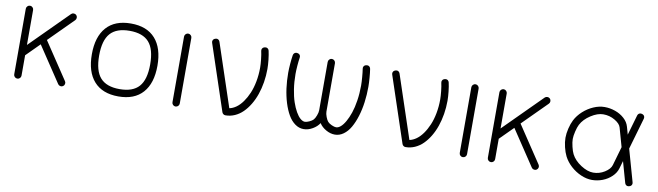

<svg xmlns="http://www.w3.org/2000/svg" viewBox="-34 -968 4790 1397"><g transform="rotate(10 2361.0 -269.5)"><path d="M130.9 -511.5V-253.4L408 -530.5Q415.5 -538.1 427 -538.1Q438.5 -538.1 446 -530.5Q453.6 -522.9 453.6 -511.5Q453.6 -500 446 -492.4L267.8 -314.2L449.5 -41.7Q455.6 -32.7 453.2 -21.7Q450.9 -10.7 441.9 -4.6Q432.9 1.5 421.8 -0.7Q410.6 -2.9 404.5 -12L229 -275.4L130.9 -177.2V-26.9Q130.9 -15.9 122.9 -7.9Q115 0 104 0Q93 0 85 -7.9Q76.9 -15.9 76.9 -26.9V-511.5Q76.9 -522.5 85 -530.5Q93 -538.6 104 -538.6Q115 -538.6 122.9 -530.5Q130.9 -522.5 130.9 -511.5Z M707.3 -433.2Q661.6 -381.8 661.6 -269.3Q661.6 -156.7 707.3 -105.3Q752.9 -54 850.1 -54Q947.3 -54 992.9 -105.3Q1038.6 -156.7 1038.6 -269.3Q1038.6 -381.8 992.9 -433.2Q947.3 -484.6 850.1 -484.6Q752.9 -484.6 707.3 -433.2ZM669.8 -69.8Q607.7 -139.6 607.7 -269.3Q607.7 -398.9 669.8 -468.8Q731.9 -538.6 850.1 -538.6Q968.3 -538.6 1030.3 -468.8Q1092.3 -398.9 1092.3 -269.3Q1092.3 -139.6 1030.3 -69.8Q968.3 0 850.1 0Q731.9 0 669.8 -69.8Z M1300 -511.5V-26.9Q1300 -15.9 1292 -7.9Q1283.9 0 1272.9 0Q1262 0 1254 -7.9Q1246.1 -15.9 1246.1 -26.9V-511.5Q1246.1 -522.5 1254 -530.5Q1262 -538.6 1272.9 -538.6Q1283.9 -538.6 1292 -530.5Q1300 -522.5 1300 -511.5Z M1817.4 -505.6Q1815.2 -515.1 1819.1 -522.9Q1823 -530.8 1830.3 -534.1Q1837.6 -537.4 1845.7 -537.7Q1853.8 -538.1 1860.7 -532.7Q1867.7 -527.3 1869.9 -517.6Q1876.2 -490.2 1880.4 -452.1Q1884.5 -414.1 1884.5 -384.5Q1884.5 -334.7 1876.6 -286.4Q1868.7 -238 1854 -195.6Q1839.4 -153.1 1817.6 -117.1Q1795.9 -81.1 1769.5 -55.1Q1743.2 -29.1 1710.3 -14.5Q1677.5 0 1642.1 0Q1633.1 0 1626.2 -5.2Q1619.4 -10.5 1616.7 -18.3L1455.1 -502.9Q1451.9 -512.2 1455.1 -520.4Q1458.3 -528.6 1465.2 -532.6Q1472.2 -536.6 1480.2 -537.7Q1488.3 -538.8 1495.6 -534.1Q1502.9 -529.3 1506.1 -520L1660.9 -55.7Q1686.8 -60.8 1711.7 -78.7Q1736.6 -96.7 1757.9 -126.7Q1779.3 -156.7 1795.7 -195.2Q1812 -233.6 1821.3 -282.7Q1830.6 -331.8 1830.6 -384.5Q1830.6 -409.7 1826.7 -446.2Q1822.8 -482.7 1817.4 -505.6Z M2334.2 -64.5Q2316.9 -37.1 2284.5 -18.6Q2252.2 0 2219 0Q2184.8 0 2155.3 -21.4Q2125.7 -42.7 2104.5 -79.6Q2083.3 -116.5 2068.1 -165.4Q2053 -214.4 2045.5 -270.1Q2038.1 -325.9 2038.1 -384.5Q2038.1 -413.1 2041.1 -450.8Q2044.2 -488.5 2048.6 -515.9Q2050.3 -525.6 2056.8 -531.4Q2063.2 -537.1 2071.3 -537.5Q2079.3 -537.8 2086.9 -535Q2094.5 -532.2 2098.9 -524.7Q2103.3 -517.1 2101.6 -507.3Q2097.7 -483.6 2094.8 -446.9Q2092 -410.2 2092 -384.5Q2092 -326.4 2100.2 -273.2Q2108.4 -220 2121.7 -180.9Q2135 -141.8 2151.6 -112.7Q2168.2 -83.5 2185.7 -68.7Q2203.1 -54 2219 -54Q2231.7 -54 2251.3 -62.9Q2271 -71.8 2280.5 -82.3Q2290.3 -93 2298.8 -115.6Q2307.4 -138.2 2307.4 -153.8V-511.5Q2307.4 -522.5 2315.3 -530.5Q2323.2 -538.6 2334.2 -538.6Q2345.2 -538.6 2353.1 -530.5Q2361.1 -522.5 2361.1 -511.5V-153.8Q2361.1 -138.2 2369.6 -115.6Q2378.2 -93 2387.9 -82.3Q2397.5 -71.8 2417.1 -62.9Q2436.8 -54 2449.7 -54Q2465.6 -54 2483 -68.7Q2500.5 -83.5 2517.1 -112.7Q2533.7 -141.8 2547 -180.9Q2560.3 -220 2568.5 -273.2Q2576.7 -326.4 2576.7 -384.5Q2576.7 -409.9 2573.7 -446.7Q2570.8 -483.4 2566.9 -507.3Q2565.2 -517.1 2569.6 -524.7Q2574 -532.2 2581.5 -535Q2589.1 -537.8 2597.3 -537.6Q2605.5 -537.4 2611.9 -531.5Q2618.4 -525.6 2620.1 -515.9Q2624.5 -488.8 2627.4 -451Q2630.4 -413.3 2630.4 -384.5Q2630.4 -325.9 2622.9 -270.1Q2615.5 -214.4 2600.3 -165.4Q2585.2 -116.5 2564.1 -79.6Q2543 -42.7 2513.4 -21.4Q2483.9 0 2449.7 0Q2416.5 0 2384 -18.6Q2351.6 -37.1 2334.2 -64.5Z M3147.9 -505.6Q3145.8 -515.1 3149.7 -522.9Q3153.6 -530.8 3160.9 -534.1Q3168.2 -537.4 3176.3 -537.7Q3184.3 -538.1 3191.3 -532.7Q3198.2 -527.3 3200.4 -517.6Q3206.8 -490.2 3210.9 -452.1Q3215.1 -414.1 3215.1 -384.5Q3215.1 -334.7 3207.2 -286.4Q3199.2 -238 3184.6 -195.6Q3169.9 -153.1 3148.2 -117.1Q3126.5 -81.1 3100.1 -55.1Q3073.7 -29.1 3040.9 -14.5Q3008.1 0 2972.7 0Q2963.6 0 2956.8 -5.2Q2950 -10.5 2947.3 -18.3L2785.6 -502.9Q2782.5 -512.2 2785.6 -520.4Q2788.8 -528.6 2795.8 -532.6Q2802.7 -536.6 2810.8 -537.7Q2818.8 -538.8 2826.2 -534.1Q2833.5 -529.3 2836.7 -520L2991.5 -55.7Q3017.3 -60.8 3042.2 -78.7Q3067.1 -96.7 3088.5 -126.7Q3109.9 -156.7 3126.2 -195.2Q3142.6 -233.6 3151.9 -282.7Q3161.1 -331.8 3161.1 -384.5Q3161.1 -409.7 3157.2 -446.2Q3153.3 -482.7 3147.9 -505.6Z M3422.6 -511.5V-26.9Q3422.6 -15.9 3414.6 -7.9Q3406.5 0 3395.5 0Q3384.5 0 3376.6 -7.9Q3368.7 -15.9 3368.7 -26.9V-511.5Q3368.7 -522.5 3376.6 -530.5Q3384.5 -538.6 3395.5 -538.6Q3406.5 -538.6 3414.6 -530.5Q3422.6 -522.5 3422.6 -511.5Z M3630.1 -511.5V-253.4L3907.2 -530.5Q3914.8 -538.1 3926.3 -538.1Q3937.7 -538.1 3945.3 -530.5Q3952.9 -522.9 3952.9 -511.5Q3952.9 -500 3945.3 -492.4L3767.1 -314.2L3948.7 -41.7Q3954.8 -32.7 3952.5 -21.7Q3950.2 -10.7 3941.2 -4.6Q3932.1 1.5 3921 -0.7Q3909.9 -2.9 3903.8 -12L3728.3 -275.4L3630.1 -177.2V-26.9Q3630.1 -15.9 3622.2 -7.9Q3614.3 0 3603.3 0Q3592.3 0 3584.2 -7.9Q3576.2 -15.9 3576.2 -26.9V-511.5Q3576.2 -522.5 3584.2 -530.5Q3592.3 -538.6 3603.3 -538.6Q3614.3 -538.6 3622.2 -530.5Q3630.1 -522.5 3630.1 -511.5Z M4349.1 -54Q4394.3 -54 4433.2 -78.4Q4472.2 -102.8 4481 -133.1L4521 -272.2L4481.7 -411.6Q4474.1 -438.5 4435.1 -461.5Q4396 -484.6 4349.1 -484.6Q4306.6 -484.6 4257.7 -452.9Q4208.7 -421.1 4186.5 -378.2Q4176.5 -358.9 4168.6 -325.3Q4160.6 -291.7 4160.6 -269.3Q4160.6 -246.8 4168.6 -213.3Q4176.5 -179.7 4186.5 -160.4Q4208.7 -117.4 4257.7 -85.7Q4306.6 -54 4349.1 -54ZM4592.5 -519Q4595.2 -528.6 4602.4 -533.4Q4609.6 -538.3 4617.7 -537.7Q4625.7 -537.1 4632.9 -533.4Q4640.1 -529.8 4643.6 -521.7Q4647 -513.7 4644.3 -504.2L4577.1 -272L4644.3 -34.2Q4647 -24.7 4643.6 -16.7Q4640.1 -8.8 4632.9 -5.1Q4625.7 -1.5 4617.7 -0.7Q4609.6 0 4602.4 -5Q4595.2 -10 4592.5 -19.5L4548.8 -174.3L4532.5 -118.2Q4522.7 -84 4494.1 -56.6Q4465.6 -29.3 4427.4 -14.6Q4389.2 0 4349.1 0Q4309.3 0 4267.7 -18.1Q4226.1 -36.1 4192 -67.1Q4158 -98.1 4138.7 -135.7Q4124.8 -163.1 4115.8 -200.6Q4106.9 -238 4106.9 -269.3Q4106.9 -300.5 4115.8 -337.9Q4124.8 -375.2 4138.7 -402.6Q4158 -440.2 4192 -471.3Q4226.1 -502.4 4267.7 -520.5Q4309.3 -538.6 4349.1 -538.6Q4389.6 -538.6 4428.1 -525Q4466.6 -511.5 4495.4 -485.5Q4524.2 -459.5 4533.4 -426.3Q4536.1 -417 4541.4 -398.2Q4546.6 -379.4 4549.3 -369.9Z"/></g></svg>

Font: Tecnico
Style: Fino
Weight: 400
Version: Version 1.3